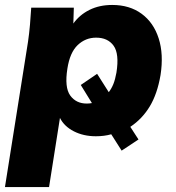

<svg xmlns="http://www.w3.org/2000/svg" viewBox="-30 -539 711 775"><path d="M-10 216 83 -370Q88 -404 91 -439Q94 -474 96 -508H268L266 -444Q291 -479 331 -499Q371 -519 423 -519Q493 -519 541.5 -483.5Q590 -448 610.5 -384Q631 -320 618 -236Q605 -160 574.5 -109.5Q544 -59 496 -27L529 24L461 69L419 3Q391 11 357 11Q307 11 268 -9Q229 -29 212 -63L168 216ZM358 -387Q315 -387 283.5 -357Q252 -327 242 -262Q230 -186 253.5 -153.5Q277 -121 320 -121Q331 -121 341 -123L296 -196L362 -241L409 -167Q420 -181 427.5 -199.5Q435 -218 440 -246Q452 -322 428.5 -354.5Q405 -387 358 -387Z"/></svg>

Font: Mulish Black
Style: Italic
Weight: 900
Italic angle: -9°
Designer: Vernon Adams
Foundry: Vernon Adams
Version: Version 3.603; ttfautohint (v1.8.3)